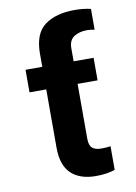

<svg xmlns="http://www.w3.org/2000/svg" viewBox="-85 -795 610 860"><g transform="rotate(-10 220.0 -364.5)"><path d="M362.3 -411.1H271.5V-162.1Q271.5 -131.3 284.9 -119.4Q298.3 -107.4 326.2 -107.4Q350.6 -107.4 368.2 -110.4V-2.9Q331.5 9.8 281.2 9.8Q208.5 9.8 168.7 -28.1Q128.9 -65.9 128.9 -146.5V-411.1H52.7V-513.7H128.9V-573.2Q128.9 -665 179.4 -702.1Q230 -739.3 314.5 -739.3Q356 -739.3 388.7 -731.4V-636.7Q373 -640.6 353.5 -640.6Q319.3 -640.6 295.4 -625.2Q271.5 -609.9 271.5 -573.2V-513.7H362.3Z"/></g></svg>

Font: Pretendard
Style: Bold
Weight: 700
Designer: Base glyphs from Inter by Rasmus Andersson; Hangeul glyphs from Noto Sans CJK(Source Han Sans) by Jang Soo-young and Kan
Foundry: Kil Hyung-jin
Version: Version 1.309